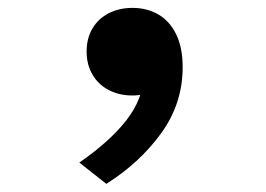

<svg xmlns="http://www.w3.org/2000/svg" viewBox="-20 -217 660 477"><path d="M195.2 -89.2Q195.2 -121.9 209.8 -146.5Q224.5 -171.1 250.4 -184.2Q276.3 -197.4 309.2 -197.4Q344.9 -197.4 373.2 -181.2Q401.5 -164.9 417.6 -131.9Q433.8 -98.8 433.8 -50.1Q433.8 40.2 380.7 113.6Q327.7 187 244.2 239.8L177.1 186.9Q252.5 134.7 293.8 82Q335 29.2 337.5 -29.2L370.7 4.3Q342.2 20.2 308.8 20.2Q276.4 20.2 250.6 6.9Q224.8 -6.3 210 -31.2Q195.2 -56.1 195.2 -89.2Z"/></svg>

Font: Monaspace Neon Var ExtraLight
Style: Regular
Weight: 200
Designer: Riley Cran and the Lettermatic Team
Version: Version 1.200 (Monaspace Neon Var)